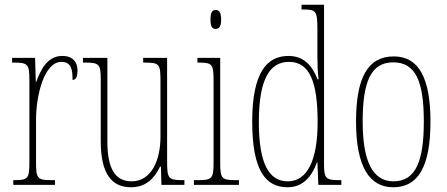

<svg xmlns="http://www.w3.org/2000/svg" viewBox="-20 -780 1884 810"><path d="M36 0H212V-20H201C138 -20 132 -25 132 -96V-274C132 -382 168 -519 239 -519C284 -519 286 -480 286 -443C302 -443 307 -460 307 -483C307 -517 288 -544 243 -544C178 -544 151 -483 133 -435H131L128 -536H31V-516H34C98 -516 104 -511 104 -440V-96C104 -25 98 -20 37 -20H36Z M533 10C594 10 631 -26 655 -77H659L661 0H758V-20H756C690 -20 685 -24 685 -101V-536H584V-516H587C657 -516 657 -510 657 -426V-203C657 -104 619 -15 535 -15C465 -15 433 -70 433 -183V-536H330V-516H334C399 -516 405 -511 405 -443V-184C405 -44 453 10 533 10Z M890 -658C903 -658 913 -666 913 -698C913 -729 903 -738 890 -738C876 -738 868 -729 868 -698C868 -666 876 -658 890 -658ZM798 0H988V-20H975C915 -20 909 -26 909 -96V-536H813V-516H819C877 -516 881 -508 881 -437V-96C881 -26 875 -20 814 -20H798Z M1193 10C1255 10 1294 -31 1317 -95H1319L1323 0H1420V-20H1410C1356 -20 1347 -27 1347 -86V-760H1252V-740H1257C1313 -740 1319 -735 1319 -656V-544C1319 -509 1320 -476 1324 -445H1320C1297 -504 1261 -544 1197 -544C1107 -544 1044 -476 1044 -267C1044 -60 1101 10 1193 10ZM1194 -15C1116 -15 1072 -87 1072 -265C1072 -452 1121 -519 1199 -519C1289 -519 1320 -429 1320 -265C1320 -103 1276 -15 1194 -15Z M1639 10C1742 10 1796 -73 1796 -267C1796 -449 1748 -542 1641 -542C1531 -542 1482 -451 1482 -267C1482 -76 1539 10 1639 10ZM1640 -15C1551 -15 1510 -102 1510 -267C1510 -434 1544 -517 1639 -517C1735 -517 1768 -434 1768 -267C1768 -103 1735 -15 1640 -15Z"/></svg>

Font: Noto Serif Armenian ExtraCondensed Thin
Style: Regular
Weight: 100
Width: 2
Designer: Monotype Design Team
Foundry: Monotype Imaging Inc.
Version: Version 2.008